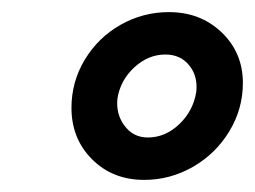

<svg xmlns="http://www.w3.org/2000/svg" viewBox="-20 -732 421 317"><path d="M98 -554Q98 -597 120 -633.5Q142 -670 179 -691Q216 -712 259 -712Q311 -712 346 -678.5Q381 -645 381 -595Q381 -552 358.5 -515Q336 -478 298.5 -456.5Q261 -435 218 -435Q166 -435 132 -469Q98 -503 98 -554ZM224 -505Q253 -505 276 -527Q299 -549 304 -580Q307 -606 292.5 -624Q278 -642 253 -642Q225 -642 202 -621Q179 -600 174 -570Q171 -544 185.5 -524.5Q200 -505 224 -505Z"/></svg>

Font: Oak Sans Medium
Style: Italic
Weight: 500
Italic angle: -9.49998°
Foundry: Erik Kennedy, Walven
Version: Version 1.000